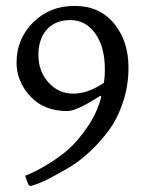

<svg xmlns="http://www.w3.org/2000/svg" viewBox="-20 -525 495 650"><path d="M209 -149C229 -149 266 -166.3 320 -201L323 -198C313.7 -161.3 298 -127 276 -95C254 -63 232.3 -37.7 211 -19C189.7 -0.3 165.3 17.2 138 33.5C110.7 49.8 86.3 62 65 70L76 100L83 105L102 99C124.7 91.7 162 72.7 214 42C237.3 28 260.8 10 284.5 -12C308.2 -34 329.7 -58.2 349 -84.5C368.3 -110.8 384.2 -142.5 396.5 -179.5C408.8 -216.5 415 -255.3 415 -296C415 -356 398.7 -405.8 366 -445.5C333.3 -485.2 288.8 -505 232.5 -505C176.2 -505 129.3 -486.3 92 -449C54.7 -411.7 36 -366.3 36 -313C36 -271 51.3 -233.2 82 -199.5C112.7 -165.8 155 -149 209 -149ZM144 -246C121.3 -271.3 110 -302.2 110 -338.5C110 -374.8 119.5 -403.7 138.5 -425C157.5 -446.3 184.2 -457 218.5 -457C252.8 -457 280.8 -441.8 302.5 -411.5C324.2 -381.2 335 -340.7 335 -290C335 -274 334 -259 332 -245C296 -220.3 261.3 -208 228 -208C194.7 -208 166.7 -220.7 144 -246Z"/></svg>

Font: Alegreya SC
Style: Regular
Weight: 400
Designer: Juan Pablo del Peral
Foundry: Juan Pablo del Peral
Version: Version 1.003